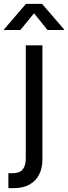

<svg xmlns="http://www.w3.org/2000/svg" viewBox="-64 -762 350 986"><path d="M68.4 -529.3H153.8V57.6Q153.8 101.1 137 134.3Q120.1 167.5 87.4 185.8Q54.7 204.1 6.8 204.1H-21V127.4H2Q36.6 127.4 52.5 108.2Q68.4 88.9 68.4 50.3ZM40.5 -607.9H-43.9V-610.4L69.3 -742.2H151.9L265.6 -610.4V-607.9H180.2L110.8 -693.8Z"/></svg>

Font: Inter 24pt
Style: Regular
Weight: 400
Designer: Rasmus Andersson
Foundry: rsms
Version: Version 4.001;git-66647c0bb